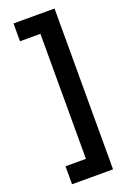

<svg xmlns="http://www.w3.org/2000/svg" viewBox="-183 -871 739 1104"><g transform="rotate(-20 187.0 -319.0)"><path d="M306 173H55V63H180V-702H55V-811H306Z"/></g></svg>

Font: DM Sans 17pt
Style: Bold
Weight: 700
Version: Version 4.004;gftools[0.9.30]